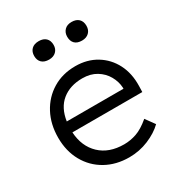

<svg xmlns="http://www.w3.org/2000/svg" viewBox="-177 -858 916 985"><g transform="rotate(-30 281.0 -365.0)"><path d="M303 10Q225 10 164.5 -24Q104 -58 70 -119Q36 -180 36 -259Q36 -339 69 -401Q102 -463 160.5 -498.5Q219 -534 295 -534Q365 -534 418.5 -501.5Q472 -469 501 -412.5Q530 -356 528 -282L527 -247H113Q118 -162 171 -111.5Q224 -61 313 -61Q350 -61 386.5 -73.5Q423 -86 467 -123L506 -69Q471 -35 417 -12.5Q363 10 303 10ZM295 -462Q222 -462 174.5 -423.5Q127 -385 116 -310H452V-317Q450 -353 431 -386.5Q412 -420 377.5 -441Q343 -462 295 -462ZM392 -630Q364 -630 349.5 -644.5Q335 -659 335 -685Q335 -709 350 -724.5Q365 -740 392 -740Q419 -740 434 -725.5Q449 -711 449 -685Q449 -660 433.5 -645Q418 -630 392 -630ZM197 -630Q169 -630 154 -644.5Q139 -659 139 -684Q139 -709 154 -724Q169 -739 197 -739Q224 -739 239 -724.5Q254 -710 254 -684Q254 -660 238.5 -645Q223 -630 197 -630Z"/></g></svg>

Font: Lexend Light
Style: Regular
Weight: 300
Designer: Bonnie Shaver-Troup, Thomas Jockin
Foundry: Lexend
Version: Version 1.007; ttfautohint (v1.8.3)